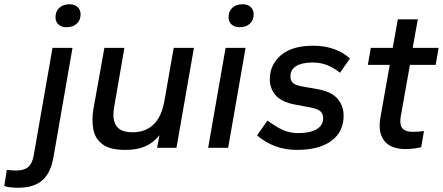

<svg xmlns="http://www.w3.org/2000/svg" viewBox="-132 -695 2083 903"><path d="M-48 188Q-64 188 -82 186Q-100 184 -112 180L-100 104Q-90 105 -78.5 106Q-67 107 -56 107Q-19 107 0 91Q19 75 26 39L115 -470H209L119 47Q106 120 66 154Q26 188 -48 188ZM181 -567Q157 -567 143 -580Q129 -593 129 -613Q129 -642 147 -658.5Q165 -675 195 -675Q220 -675 233.5 -661.5Q247 -648 247 -628Q247 -600 229 -583.5Q211 -567 181 -567Z M457 10Q385 10 350 -16.5Q315 -43 307 -86.5Q299 -130 307 -180L359 -470H453L405 -192Q401 -171 401.5 -150Q402 -129 410 -111.5Q418 -94 437.5 -83.5Q457 -73 492 -73Q552 -73 590 -109.5Q628 -146 641 -219L685 -470H780L698 0H607L618 -59Q589 -23 551 -6.5Q513 10 457 10Z M847 0 929 -470H1023L941 0ZM995 -567Q971 -567 957 -580Q943 -593 943 -613Q943 -642 961 -658.5Q979 -675 1009 -675Q1034 -675 1047.5 -661.5Q1061 -648 1061 -628Q1061 -600 1043 -583.5Q1025 -567 995 -567Z M1264 10Q1209 10 1162.5 -7.5Q1116 -25 1077 -58L1126 -128Q1165 -99 1197.5 -84Q1230 -69 1271 -69Q1327 -69 1357.5 -87.5Q1388 -106 1388 -139Q1388 -158 1376.5 -170Q1365 -182 1331 -189L1252 -204Q1190 -216 1163.5 -248Q1137 -280 1137 -322Q1137 -391 1189.5 -435.5Q1242 -480 1341 -480Q1394 -480 1438 -464.5Q1482 -449 1514 -420L1467 -353Q1441 -374 1409.5 -387.5Q1378 -401 1338 -401Q1289 -401 1261.5 -384.5Q1234 -368 1234 -336Q1234 -317 1244.5 -306Q1255 -295 1286 -289L1365 -275Q1428 -263 1456 -230Q1484 -197 1484 -151Q1484 -75 1426.5 -32.5Q1369 10 1264 10Z M1774 6Q1741 6 1716 -3.5Q1691 -13 1676 -32Q1661 -51 1656 -77Q1651 -103 1656 -136L1701 -390H1598L1612 -470H1715L1739 -604H1833L1809 -470H1931L1917 -390H1796L1752 -143Q1749 -120 1753.5 -105Q1758 -90 1772 -82.5Q1786 -75 1809 -75Q1822 -75 1837 -76Q1852 -77 1862 -79L1849 -3Q1835 1 1815.5 3.5Q1796 6 1774 6Z"/></svg>

Font: Gantari Medium
Style: Italic
Weight: 500
Italic angle: -10°
Designer: Anugrah Pasau
Foundry: Lafontype
Version: Version 1.000